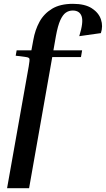

<svg xmlns="http://www.w3.org/2000/svg" viewBox="-20 -770 553 1003"><path d="M403 -472H253L132 213H17L130 -423Q136 -457 133.5 -463.5Q131 -470 116 -472L62 -479L67 -507H144L154 -561Q163 -613 186 -655.5Q209 -698 251.5 -724Q294 -750 361 -750Q424 -750 460 -726.5Q496 -703 507.5 -668Q519 -633 507 -597L394 -581Q417 -654 406.5 -684.5Q396 -715 360 -715Q340 -715 324 -704Q308 -693 295 -664.5Q282 -636 272 -581L259 -507H409Z"/></svg>

Font: Inria Serif
Style: Bold Italic
Weight: 700
Italic angle: -10°
Designer: Black Foundry Team
Foundry: Black Foundry
Version: Version 1.000; ttfautohint (v1.8.3)